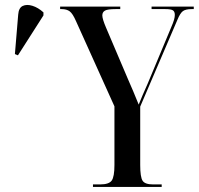

<svg xmlns="http://www.w3.org/2000/svg" viewBox="-20 -740 787 760"><path d="M348 0V-10H376Q411 -10 422 -25Q433 -40 433 -87V-319L281 -656Q268 -686 256 -695Q244 -704 224 -704H218V-714H456V-704H438Q406 -704 395.5 -698Q385 -692 385 -679Q385 -665 400 -630L486 -428Q497 -403 507 -379.5Q517 -356 529 -326Q535 -341 545 -364.5Q555 -388 565 -410L656 -628Q666 -651 669 -662Q672 -673 672 -681Q672 -694 664.5 -699Q657 -704 634 -704H580V-714H747V-704H739Q715 -704 704 -696Q693 -688 682 -661L535 -318V-87Q535 -39 544.5 -24.5Q554 -10 586 -10H620V0ZM51 -521 39 -526 52 -682Q54 -709 70 -716.5Q86 -724 108.5 -717Q131 -710 152 -691V-679Z"/></svg>

Font: Noto Serif Display ExtraCondensed Medium
Style: Regular
Weight: 500
Width: 2
Designer: Monotype Design Team
Foundry: Monotype Imaging Inc.
Version: Version 2.009